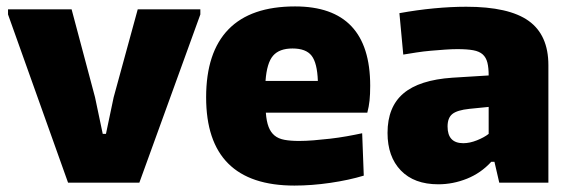

<svg xmlns="http://www.w3.org/2000/svg" viewBox="-20 -569 1777 598"><path d="M5 -524V-540H203L276 -266L300 -152H310L334 -266L409 -540H604V-524L414 0H192Z M897 9Q622 9 622 -266Q622 -406 691.5 -477.5Q761 -549 899 -549Q1133 -549 1133 -302Q1133 -275 1131 -256Q1129 -237 1124 -218H808Q810 -191 816.5 -174Q823 -157 835 -147Q847 -137 866 -133.5Q885 -130 912 -130Q932 -130 957 -132Q982 -134 1008 -137Q1034 -140 1059.5 -144.5Q1085 -149 1108 -154L1113 -22Q1067 -8 1009 0.5Q951 9 897 9ZM891 -418Q850 -418 830.5 -395.5Q811 -373 807 -317H970Q968 -373 950.5 -395.5Q933 -418 891 -418Z M1345 5Q1270 5 1228.5 -38Q1187 -81 1187 -155Q1187 -236 1236.5 -278Q1286 -320 1389 -327L1502 -334Q1502 -358 1498 -374Q1494 -390 1483.5 -399.5Q1473 -409 1454 -412.5Q1435 -416 1404 -416Q1388 -416 1366.5 -414.5Q1345 -413 1322 -411Q1299 -409 1276.5 -405.5Q1254 -402 1236 -399L1224 -528Q1279 -538 1332 -543Q1385 -548 1432 -548Q1565 -548 1626.5 -504Q1688 -460 1688 -366V0H1535L1520 -65H1510Q1478 -30 1434.5 -12.5Q1391 5 1345 5ZM1423 -123Q1443 -123 1465.5 -132Q1488 -141 1502 -152V-236L1442 -230Q1404 -226 1389 -214Q1374 -202 1374 -175Q1374 -123 1423 -123Z"/></svg>

Font: Encode Sans Narrow
Style: ExtraBold
Weight: 800
Designer: Pablo Impallari, Andres Torresi
Foundry: Pablo Impallari, Andres Torresi
Version: Version 1.000; ttfautohint (v1.00) -l 8 -r 50 -G 200 -x 14 -